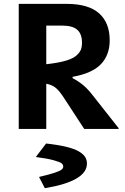

<svg xmlns="http://www.w3.org/2000/svg" viewBox="-20 -675 654 1005"><path d="M601.1 -3.9V0H420.9L319.8 -154.8Q293.5 -196.3 273.9 -213.4Q254.4 -230.5 222.2 -236.8V0H78.1V-654.8H328.1Q442.4 -654.8 498.3 -605.5Q554.2 -556.2 554.2 -463.9Q554.2 -387.2 508.3 -339.1Q462.4 -291 359.9 -272.9V-266.1Q391.1 -249.5 415.3 -229.5Q439.5 -209.5 464.8 -176.8ZM305.2 -541H222.2V-338.9L246.1 -341.8Q296.9 -348.6 330.1 -359.1Q363.3 -369.6 380.1 -384.5Q397 -399.4 403.1 -414.6Q409.2 -429.7 409.2 -451.2Q409.2 -497.6 384.3 -519.3Q359.4 -541 305.2 -541ZM214.8 310.1 185.1 252.9V251Q237.8 238.8 266.1 229.2Q294.4 219.7 302.7 212.6Q311 205.6 311 196.8Q311 187.5 303 180.4Q294.9 173.3 262 164.1Q229 154.8 168.9 147V145L221.2 76.2Q284.2 83 326.9 93.5Q369.6 104 392.8 117.7Q416 131.3 425.5 146.5Q435.1 161.6 435.1 181.2Q435.1 273.4 214.8 310.1Z"/></svg>

Font: IntelOne Mono Bold
Style: Regular
Weight: 700
Designer: Fred Shallcrass
Foundry: Frere-Jones Type LLC
Version: Version 1.200;hotconv 1.1.0;makeotfexe 2.6.0;FJTRelease1.2